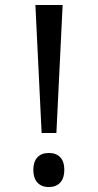

<svg xmlns="http://www.w3.org/2000/svg" viewBox="-20 -734 391 768"><path d="M205.6 -202.1H146.5L121.6 -713.9H230.5ZM175.3 -122.1Q205.1 -122.1 221.2 -104.7Q237.3 -87.4 237.3 -54.2Q237.3 -21.5 220.9 -3.7Q204.6 14.2 175.3 14.2Q146 14.2 129.6 -3.9Q113.3 -22 113.3 -54.2Q113.3 -86.9 129.4 -104.5Q145.5 -122.1 175.3 -122.1Z"/></svg>

Font: Noto Sans Gujarati
Style: Regular
Weight: 400
Designer: Monotype Design team
Foundry: Monotype Imaging Inc.
Version: Version 1.02 uh